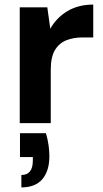

<svg xmlns="http://www.w3.org/2000/svg" viewBox="-20 -536 449 836"><path d="M66 0V-504H186L199 -411Q226 -459 273.5 -487.5Q321 -516 386 -516V-373H340Q300 -373 268.5 -360.5Q237 -348 219 -317.5Q201 -287 201 -233V0ZM73 280V226Q123 226 123 163V148H67V44H180Q188 71 191.5 96.5Q195 122 195 144Q195 208 164.5 244Q134 280 73 280Z"/></svg>

Font: DM Sans
Style: Bold
Weight: 700
Designer: Colophon Foundry, Jonny Pinhorn
Foundry: Colophon Foundry
Version: Version 4.004; ttfautohint (v1.8.4.7-5d5b)